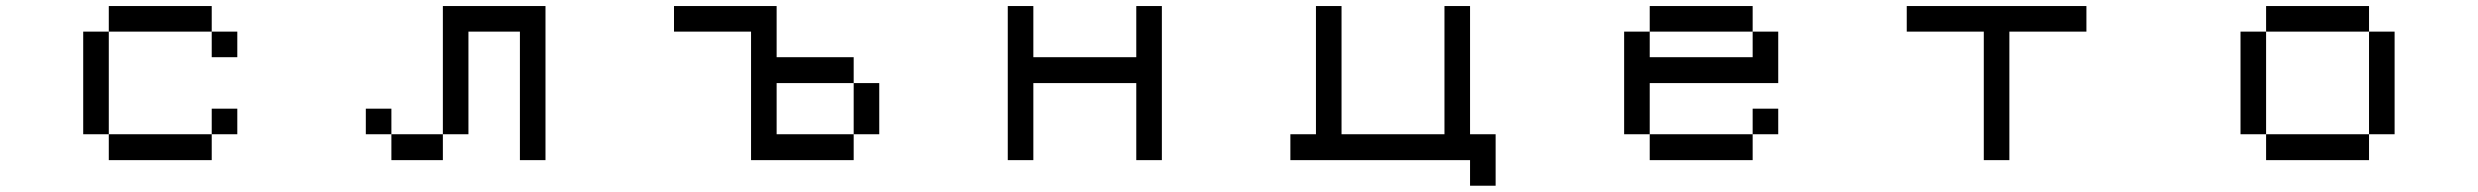

<svg xmlns="http://www.w3.org/2000/svg" viewBox="-20 -462 8040 623"><path d="M250 -26.4V-359.4H333V-442.4H667V-359.4H750V-276.4H667V-359.4H333V-26.4H667V-109.4H750V-26.4H667V57.6H333V-26.4Z M1167 -26.4V-109.4H1250V-26.4ZM1417 -26.4V57.6H1250V-26.4ZM1417 -26.4V-442.4H1750V57.6H1667V-359.4H1500V-26.4Z M2167 -359.4V-442.4H2500V-276.4H2750V-192.4H2500V-26.4H2750V57.6H2417V-359.4ZM2750 -26.4V-192.4H2833V-26.4Z M3250 57.6V-442.4H3333V-276.4H3667V-442.4H3750V57.6H3667V-192.4H3333V57.6Z M4167 -26.4H4250V-442.4H4333V-26.4H4667V-442.4H4750V-26.4H4833V140.6H4750V57.6H4167Z M5333 -276.4H5667V-359.4H5333ZM5250 -26.4V-359.4H5333V-442.4H5667V-359.4H5750V-192.4H5333V-26.4ZM5667 -26.4V57.6H5333V-26.4ZM5667 -26.4V-109.4H5750V-26.4Z M6167 -359.4V-442.4H6750V-359.4H6500V57.6H6417V-359.4Z M7250 -26.4V-359.4H7333V-442.4H7667V-359.4H7750V-26.4H7667V-359.4H7333V-26.4H7667V57.6H7333V-26.4Z"/></svg>

Font: KH Dot Kodenmachou 12
Style: Regular
Weight: 400
Designer: Original version for X68000 by Keitarou Hiraki (http://hp.vector.co.jp/authors/VA000874/) / TrueType conversion by Homem
Version: Version 1.00.20150527